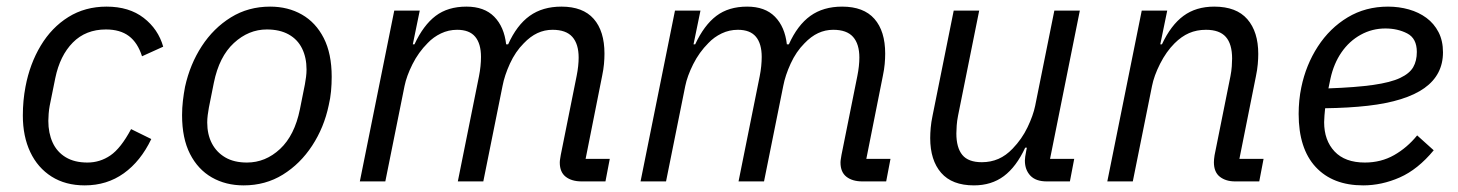

<svg xmlns="http://www.w3.org/2000/svg" viewBox="-20 -548 4405 580"><path d="M236 12Q178 12 136 -14.5Q94 -41 71.5 -88.5Q49 -136 49 -199Q49 -222 51 -243.5Q53 -265 57 -286Q70 -355 103 -410Q136 -465 186.5 -496.5Q237 -528 302 -528Q370 -528 414 -494Q458 -460 473 -407L409 -378Q396 -419 369.5 -439Q343 -459 300 -459Q239 -459 200 -419.5Q161 -380 147 -312L130 -228Q128 -217 127 -204.5Q126 -192 126 -183Q126 -146 139 -117.5Q152 -89 178.5 -73Q205 -57 244 -57Q282 -57 313.5 -78.5Q345 -100 376 -158L437 -128Q405 -61 354 -24.5Q303 12 236 12Z M716 12Q662 12 620 -12Q578 -36 554 -83Q530 -130 530 -200Q530 -222 532.5 -243.5Q535 -265 539 -286Q554 -354 589.5 -408.5Q625 -463 677.5 -495.5Q730 -528 796 -528Q850 -528 892 -504Q934 -480 958 -433Q982 -386 982 -316Q982 -294 980 -272.5Q978 -251 973 -230Q959 -163 923 -108Q887 -53 834.5 -20.5Q782 12 716 12ZM726 -57Q782 -57 826 -98Q870 -139 886 -218L901 -293Q903 -304 904.5 -315.5Q906 -327 906 -338Q906 -374 892.5 -401.5Q879 -429 852 -444Q825 -459 786 -459Q731 -459 686.5 -418Q642 -377 626 -298L611 -223Q609 -212 607.5 -200.5Q606 -189 606 -178Q606 -142 620 -115Q634 -88 660.5 -72.5Q687 -57 726 -57Z M1144 0H1067L1171 -516H1248L1227 -414H1232Q1259 -472 1296 -500Q1333 -528 1389 -528Q1443 -528 1473 -497.5Q1503 -467 1509 -414H1515Q1541 -472 1580 -500Q1619 -528 1676 -528Q1741 -528 1773.5 -491Q1806 -454 1806 -386Q1806 -371 1804.5 -354.5Q1803 -338 1799 -319L1749 -68H1822L1809 0H1737Q1707 0 1689 -14Q1671 -28 1671 -57Q1671 -62 1672 -67.5Q1673 -73 1674 -80L1722 -319Q1725 -334 1726.5 -348Q1728 -362 1728 -374Q1728 -415 1709 -436.5Q1690 -458 1649 -458Q1625 -458 1603.5 -448Q1582 -438 1562 -417Q1537 -392 1520.5 -356Q1504 -320 1498 -288L1440 0H1363L1427 -318Q1430 -333 1431.5 -348Q1433 -363 1433 -376Q1433 -416 1415.5 -437Q1398 -458 1361 -458Q1335 -458 1312 -447Q1289 -436 1272 -418Q1244 -390 1226 -354Q1208 -318 1202 -288Z M1992 0H1915L2019 -516H2096L2075 -414H2080Q2107 -472 2144 -500Q2181 -528 2237 -528Q2291 -528 2321 -497.5Q2351 -467 2357 -414H2363Q2389 -472 2428 -500Q2467 -528 2524 -528Q2589 -528 2621.5 -491Q2654 -454 2654 -386Q2654 -371 2652.5 -354.5Q2651 -338 2647 -319L2597 -68H2670L2657 0H2585Q2555 0 2537 -14Q2519 -28 2519 -57Q2519 -62 2520 -67.5Q2521 -73 2522 -80L2570 -319Q2573 -334 2574.5 -348Q2576 -362 2576 -374Q2576 -415 2557 -436.5Q2538 -458 2497 -458Q2473 -458 2451.5 -448Q2430 -438 2410 -417Q2385 -392 2368.5 -356Q2352 -320 2346 -288L2288 0H2211L2275 -318Q2278 -333 2279.5 -348Q2281 -363 2281 -376Q2281 -416 2263.5 -437Q2246 -458 2209 -458Q2183 -458 2160 -447Q2137 -436 2120 -418Q2092 -390 2074 -354Q2056 -318 2050 -288Z M2861 -516H2938L2874 -198Q2871 -183 2870 -168.5Q2869 -154 2869 -145Q2869 -102 2887 -80Q2905 -58 2946 -58Q2973 -58 2996 -68Q3019 -78 3039 -99Q3067 -128 3084 -163.5Q3101 -199 3107 -228L3165 -516H3242L3152 -68H3225L3212 0H3142Q3109 0 3092.5 -17.5Q3076 -35 3076 -63Q3076 -68 3077 -75Q3078 -82 3080 -92L3082 -102H3077Q3050 -44 3012.5 -16Q2975 12 2922 12Q2856 12 2823 -26Q2790 -64 2790 -131Q2790 -145 2791.5 -162Q2793 -179 2797 -198Z M3402 0H3325L3429 -516H3506L3485 -414H3490Q3517 -472 3555 -500Q3593 -528 3648 -528Q3715 -528 3748 -490Q3781 -452 3781 -385Q3781 -371 3779.5 -354Q3778 -337 3774 -318L3724 -68H3797L3784 0H3711Q3683 0 3665 -14Q3647 -28 3647 -58Q3647 -63 3647.5 -67.5Q3648 -72 3649 -79L3697 -318Q3700 -333 3701 -347.5Q3702 -362 3702 -371Q3702 -415 3683 -436.5Q3664 -458 3623 -458Q3595 -458 3572 -448Q3549 -438 3528 -417Q3503 -392 3484.5 -355.5Q3466 -319 3460 -288Z M4098 12Q4006 12 3954.5 -43.5Q3903 -99 3903 -204Q3903 -224 3905 -244.5Q3907 -265 3911 -284Q3925 -352 3961 -407.5Q3997 -463 4051 -495.5Q4105 -528 4173 -528Q4206 -528 4236 -519.5Q4266 -511 4289 -494Q4312 -477 4325.5 -451Q4339 -425 4339 -390Q4339 -356 4325 -329Q4311 -302 4283 -282Q4255 -262 4212 -248.5Q4169 -235 4112 -228.5Q4055 -222 3983 -221Q3982 -211 3981 -199Q3980 -187 3980 -179Q3980 -124 4011.5 -90.5Q4043 -57 4103 -57Q4152 -57 4191.5 -79.5Q4231 -102 4261 -139L4311 -94Q4263 -36 4208.5 -12Q4154 12 4098 12ZM4165 -462Q4125 -462 4090.5 -443Q4056 -424 4032.5 -390Q4009 -356 3999 -310L3993 -281Q4076 -284 4128.5 -291.5Q4181 -299 4209.5 -312.5Q4238 -326 4249 -345Q4260 -364 4260 -391Q4260 -432 4231 -447Q4202 -462 4165 -462Z"/></svg>

Font: IBM Plex Sans
Style: Italic
Weight: 400
Italic angle: -11.31°
Designer: Mike Abbink, Paul van der Laan, Pieter van Rosmalen
Foundry: Bold Monday
Version: Version 3.201